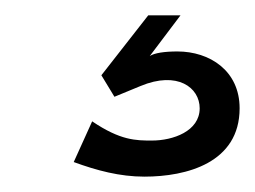

<svg xmlns="http://www.w3.org/2000/svg" viewBox="-20 -20 332 250"><path d="M76 191C106 202 136 210 168 210C223 210 292 192 292 121C292 72 253 47 211 47C194 47 181 49 175 53L215 0H173L112 78L129 106L163 92C211 72 240 94 240 121C240 151 205 163 178 163C157 163 137 163 100 138Z"/></svg>

Font: Advent Pro
Style: Regular
Weight: 400
Designer: Andreas Kalpakidis
Foundry: Andreas Kalpakidis
Version: Version 2.002 2008